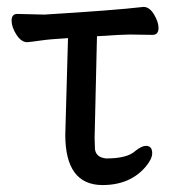

<svg xmlns="http://www.w3.org/2000/svg" viewBox="-20 -513 486 550"><path d="M273.9 17.1Q167 17.1 167 -127L174.8 -403.8Q124 -400.9 96.9 -397Q69.8 -393.1 58.1 -392.1Q41 -392.1 27.1 -413.6Q13.2 -435.1 13.2 -454.1Q13.2 -473.1 29.8 -473.1L106.9 -471.2Q307.1 -483.4 391.1 -493.2Q408.2 -493.2 421.1 -471.7Q434.1 -450.2 434.1 -433.1Q434.1 -413.1 417 -413.1L352.1 -414.1Q330.1 -414.1 257.8 -409.2L251 -118.2L252 -85.9Q254.9 -62 284.2 -59.1Q345.2 -59.1 368.2 -81.1Q386.2 -95.2 397.9 -95.2Q416 -95.2 416 -74.2Q416 -58.1 397.9 -36.1Q353 17.1 273.9 17.1Z"/></svg>

Font: LXGW WenKai Screen R
Style: Regular
Weight: 400
Designer: Fontworks Inc.
Version: Version 1.235;May 31, 2022